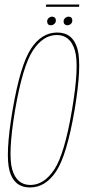

<svg xmlns="http://www.w3.org/2000/svg" viewBox="-20 -823 378 847"><path d="M112 4Q181 4 228 -67.5Q275 -139 309 -337.5Q342 -534.5 321.8 -607Q301.5 -679.5 232.5 -679.5Q163.5 -679.5 116.5 -607.8Q69.5 -536 35.5 -337.5Q2 -139.5 22.5 -67.8Q43 4 112 4ZM114 -7Q54 -7 34 -75Q14 -143 46.5 -337.5Q80 -531.5 125 -600Q170 -668.5 230.5 -668.5Q290.5 -668.5 310.5 -600Q330.5 -531.5 297.5 -337.5Q264.5 -142.5 219.2 -74.8Q174 -7 114 -7ZM204.5 -711.5Q212.5 -711.5 219.5 -717.5Q226.5 -723.5 226.5 -733Q226.5 -740.5 221.8 -745Q217 -749.5 210 -749.5Q201.5 -749.5 194.8 -743.5Q188 -737.5 188 -728Q188 -720.5 192.2 -716Q196.5 -711.5 204.5 -711.5ZM277 -711.5Q286 -711.5 292.5 -717.5Q299 -723.5 299 -733Q299 -740.5 294.8 -745Q290.5 -749.5 282.5 -749.5Q274.5 -749.5 267.5 -743.5Q260.5 -737.5 260.5 -728Q260.5 -720.5 265.2 -716Q270 -711.5 277 -711.5ZM182 -793H328.5L330 -803H184Z"/></svg>

Font: Anybody Thin Condensed
Style: Italic
Weight: 100
Width: 3
Italic angle: -10°
Version: Version 1.113;gftools[0.9.25]